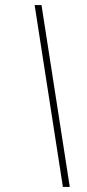

<svg xmlns="http://www.w3.org/2000/svg" viewBox="-20 -734 342 754"><path d="M116 -714H143L254 0H227Z"/></svg>

Font: Trirong Thin
Style: Italic
Weight: 250
Italic angle: -12°
Designer: Katatrad Team
Foundry: CadsonDemak
Version: Version 1.001